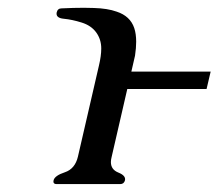

<svg xmlns="http://www.w3.org/2000/svg" viewBox="-20 -466 553 486"><path d="M230.5 -300.3Q236.3 -324.7 236.3 -343.3Q236.3 -366.2 223.6 -383.8Q210.9 -401.4 186.8 -408.9Q162.6 -416.5 141.6 -418.5Q120.6 -420.4 123.5 -434.6Q126 -444.8 135.7 -444.8Q166.5 -446.3 192.4 -446.3Q205.1 -446.3 217.3 -445.8Q252.4 -444.8 275.4 -436.5Q309.6 -425.3 319.8 -395Q324.7 -380.4 324.7 -360.4Q324.7 -344.7 321.8 -325.2L312.5 -284.7H513.2L502.9 -240.7H302.2L262.7 -69.3Q260.7 -61.5 260.7 -55.7Q260.7 -36.6 279.8 -29.1Q298.8 -21.5 296.4 -9.8Q293.9 0 284.2 0H123.5Q115.2 0 115.2 -6.3Q115.2 -7.8 115.7 -9.8Q118.7 -21.5 144.3 -30Q169.9 -38.6 177.2 -69.3Z"/></svg>

Font: Caudex
Style: Italic
Weight: 400
Italic angle: -13°
Version: Version 1.04